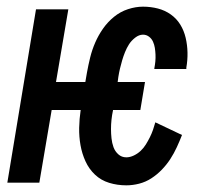

<svg xmlns="http://www.w3.org/2000/svg" viewBox="-20 -548 640 576"><path d="M359 8Q332 8 307.5 0.5Q283 -7 265 -24Q247 -41 236.5 -64Q226 -87 221.5 -112.5Q217 -138 217.5 -164.5Q218 -191 222 -218H135L98 0H2L88 -520H185L148 -302H236L241 -331Q245 -353 250.5 -375.5Q256 -398 265.5 -420Q275 -442 289 -462Q303 -482 322 -497.5Q341 -513 364 -520.5Q387 -528 409 -528Q432 -528 453.5 -522.5Q475 -517 492.5 -504.5Q510 -492 521 -474Q532 -456 537 -434.5Q542 -413 542.5 -390.5Q543 -368 539 -345Q539 -344 539 -343Q539 -342 539 -341H443Q443 -342 443 -342.5Q443 -343 443 -343Q445 -353 446 -363.5Q447 -374 446.5 -384.5Q446 -395 444.5 -404.5Q443 -414 439 -423Q435 -432 427 -438Q419 -444 409 -444Q397 -444 385.5 -435Q374 -426 367 -415Q360 -404 355 -391.5Q350 -379 346.5 -367Q343 -355 340 -342.5Q337 -330 335 -317L333 -302H415L401 -218H319V-217Q316 -203 314.5 -189Q313 -175 313 -161Q313 -147 314.5 -133Q316 -119 320.5 -106.5Q325 -94 335 -85Q345 -76 359 -76Q370 -76 381.5 -81.5Q393 -87 402 -95.5Q411 -104 417.5 -114.5Q424 -125 429.5 -136Q435 -147 439 -158.5Q443 -170 446 -181L526 -143Q519 -125 510.5 -106.5Q502 -88 491 -71Q480 -54 465.5 -39Q451 -24 434 -13Q417 -2 397.5 3Q378 8 359 8Z"/></svg>

Font: Iosevka SS04 Medium Extended
Style: Italic
Weight: 500
Width: 7
Italic angle: -9°
Monospace: yes
Designer: Belleve Invis
Foundry: Belleve Invis
Version: Version 19.0.0; ttfautohint (v1.8.4)